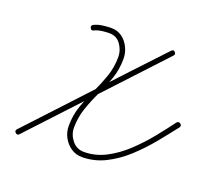

<svg xmlns="http://www.w3.org/2000/svg" viewBox="-103 -691 911 833"><g transform="rotate(20 353.0 -274.5)"><path d="M194 -530Q188 -540 198 -546Q215 -555 237 -558Q259 -561 278 -561Q278 -561 278 -561Q278 -561 278 -561Q307 -561 328 -545.5Q349 -530 361 -505Q373 -480 373 -453Q373 -405 358 -361Q343 -317 323 -275.5Q303 -234 288 -190.5Q273 -147 273 -99Q273 -68 294 -41.5Q315 -15 349 -15Q402 -15 450 -40Q498 -65 540.5 -105Q583 -145 619 -189.5Q655 -234 683 -272Q691 -281 700 -274Q710 -267 703 -257Q672 -217 634 -170.5Q596 -124 551.5 -83Q507 -42 456 -16.5Q405 9 349 9Q320 9 297.5 -6.5Q275 -22 262 -46.5Q249 -71 249 -99Q249 -148 264 -191.5Q279 -235 299 -277Q319 -319 334 -362Q349 -405 349 -453Q349 -484 330 -510.5Q311 -537 278 -537Q278 -537 278 -537Q277 -537 277 -537Q262 -537 243 -534.5Q224 -532 210 -525Q199 -519 194 -530ZM555 -557Q563 -566 571 -558Q580 -549 572 -541Q444 -404 316.5 -266.5Q189 -129 61 8Q53 17 44 9Q35 1 43 -8Q171 -145 298.5 -282.5Q426 -420 555 -557Q555 -557 555 -557Q555 -557 555 -557Z"/></g></svg>

Font: FRB American Cursive Light
Style: Italic
Weight: 300
Italic angle: -25°
Version: Version 2.0;Modular Font Editor K font №1